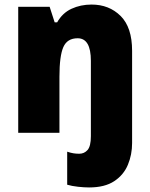

<svg xmlns="http://www.w3.org/2000/svg" viewBox="-20 -634 658 843"><path d="M371 189Q350 189 322.5 186Q295 183 275 177V32Q290 37 302 39Q314 41 328 41Q350 41 364.5 24.5Q379 8 379 -36V-367Q379 -466 321 -466Q275 -466 258 -427Q241 -388 241 -297V-51H60V-604H198L220 -536H231Q254 -577 294 -595.5Q334 -614 382 -614Q459 -614 509.5 -564Q560 -514 560 -411V-6Q560 45 541.5 89.5Q523 134 481.5 161.5Q440 189 371 189Z"/></svg>

Font: Noto Sans Tamil UI SemiCondensed Black
Style: Regular
Weight: 900
Width: 4
Designer: Jelle Bosma - Monotype Design Team
Foundry: Monotype Imaging Inc.
Version: Version 2.004; ttfautohint (v1.8.4.7-5d5b)